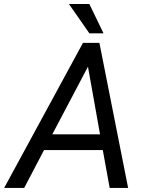

<svg xmlns="http://www.w3.org/2000/svg" viewBox="-60 -921 717 941"><path d="M443.8 -185.5H155.8L58.6 0H-39.6L346.7 -710.9H427.2L567.9 0H477.5ZM196.3 -262.7H430.2L371.1 -594.2ZM447.3 -757.8H377.9L277.8 -901.4H377.9Z"/></svg>

Font: TypoPRO Roboto
Style: Italic
Weight: 400
Italic angle: -12°
Designer: Google
Version: Version 2.136; 2016